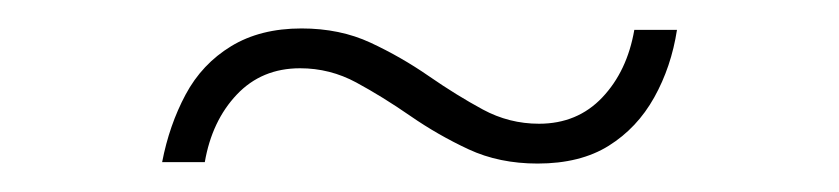

<svg xmlns="http://www.w3.org/2000/svg" viewBox="-20 -417 590 135"><path d="M358 -302Q331 -302 309.5 -312Q288 -322 268.5 -335.5Q249 -349 230.5 -359Q212 -369 191 -369Q164 -369 146.5 -350.5Q129 -332 124 -303H94Q99 -329 110.5 -350.5Q122 -372 142.5 -384.5Q163 -397 192 -397Q219 -397 240.5 -387Q262 -377 281.5 -363.5Q301 -350 319.5 -340Q338 -330 359 -330Q386 -330 403.5 -348.5Q421 -367 426 -396H456Q452 -370 440 -348.5Q428 -327 408 -314.5Q388 -302 358 -302Z"/></svg>

Font: Fustat ExtraLight
Style: Regular
Weight: 250
Designer: Mohamed Gaber, Khaled Hosny, Laura Garcia Mut
Foundry: Kief Type Foundry, Alif Type Foundry, Hard Type Foundry
Version: Version 1.007